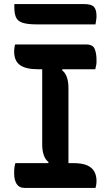

<svg xmlns="http://www.w3.org/2000/svg" viewBox="-20 -917 540 937"><path d="M314 -94H206L217 -126Q202 -137 194 -159Q186 -181 186 -211Q186 -259 186 -308.5Q186 -358 186 -407.5Q186 -457 186 -506.5Q186 -556 186 -606H294L283 -574Q298 -563 306 -541Q314 -519 314 -489Q314 -440 314 -391.5Q314 -343 314 -293Q314 -243 314 -193.5Q314 -144 314 -94ZM446 0H100Q86 0 76.5 -5Q67 -10 61 -19.5Q55 -29 52 -42Q49 -55 49 -72Q49 -82 49.5 -90.5Q50 -99 51.5 -107Q53 -115 55 -121H336Q382 -121 406.5 -109.5Q431 -98 441 -78.5Q451 -59 451 -35Q451 -29 450.5 -23Q450 -17 449 -11.5Q448 -6 446 0ZM54 -700H400Q433 -700 442 -678.5Q451 -657 451 -624Q451 -619 451 -613.5Q451 -608 450 -602Q449 -596 447.5 -590.5Q446 -585 445 -579H166Q106 -579 77.5 -599.5Q49 -620 49 -666Q49 -670 49.5 -675Q50 -680 50.5 -684.5Q51 -689 52 -693.5Q53 -698 54 -700ZM50 -897H392Q426 -897 438.5 -883.5Q451 -870 451 -838Q451 -828 449 -817Q447 -806 446 -798H160Q114 -798 90 -806Q66 -814 58 -832.5Q50 -851 50 -881Q50 -885 50 -889.5Q50 -894 50 -897Z"/></svg>

Font: Recursive Casual SemiBold
Style: Regular
Weight: 600
Version: Version 1.047